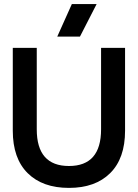

<svg xmlns="http://www.w3.org/2000/svg" viewBox="-20 -916 680 946"><path d="M319.8 9.8Q189.5 9.8 116.2 -63Q43 -135.7 43 -272V-680.2H161.1V-278.8Q161.1 -98.1 319.8 -98.1Q478 -98.1 478 -278.8V-680.2H596.2V-272Q596.2 -135.7 522.9 -63Q449.7 9.8 319.8 9.8ZM262.2 -735.8 334 -896H456.1L374 -735.8Z"/></svg>

Font: TASA Orbiter Display SemiBold
Style: Regular
Weight: 600
Designer: Weizhong Zhang
Version: Version 1.000;Glyphs 3.1.2 (3151)